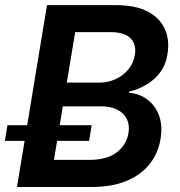

<svg xmlns="http://www.w3.org/2000/svg" viewBox="-41 -748 719 768"><path d="M26.9 0 147 -727.5H422.4Q501 -727.5 549.8 -701.9Q598.6 -676.3 618.4 -631.8Q638.2 -587.4 628.9 -531.7Q622.6 -489.7 600.3 -459.5Q578.1 -429.2 545.4 -409.9Q512.7 -390.6 475.1 -381.3V-376.5Q513.7 -374.5 545.9 -351.8Q578.1 -329.1 594.2 -288.3Q610.4 -247.6 601.1 -191.4Q591.8 -135.7 558.1 -92.5Q524.4 -49.3 466.1 -24.7Q407.7 0 324.2 0ZM174.8 -108.4H315.4Q387.7 -108.4 426.8 -139.2Q465.8 -169.9 473.1 -216.8Q478 -248 466.3 -272Q454.6 -295.9 428 -309.3Q401.4 -322.8 361.3 -322.8H210.4ZM226.1 -417.5H356.4Q390.6 -417.5 420.9 -431.2Q451.2 -444.8 472.2 -470Q493.2 -495.1 498.5 -529.3Q505.4 -569.3 481.4 -594.5Q457.5 -619.6 398.9 -619.6H259.8ZM-21.5 -184.6 -11.2 -247.1H325.7L315.4 -184.6Z"/></svg>

Font: Inter 16pt SemiBold
Style: Italic
Weight: 600
Italic angle: -9.3988°
Version: Version 4.001;git-66647c0bb